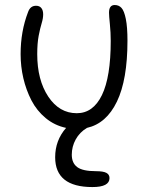

<svg xmlns="http://www.w3.org/2000/svg" viewBox="-20 -509 599 773"><path d="M352.1 244.1Q202.1 244.1 202.1 124Q202.1 56.2 246.1 5.9Q199.7 -3.9 163.8 -33.7Q127.9 -63.5 106.4 -105.2Q85 -147 74 -194.1Q63 -241.2 63 -291Q63 -382.8 92.8 -460Q101.6 -485.8 125 -485.8Q139.2 -485.8 146.5 -476.6Q153.8 -467.3 153.8 -451.2Q153.8 -435.1 147.7 -415.3Q141.6 -395.5 135.7 -365Q129.9 -334.5 129.9 -291Q129.9 -187 174.3 -120.1Q218.8 -53.2 289.1 -53.2Q355 -53.2 390.4 -126.2Q425.8 -199.2 425.8 -344.2Q425.8 -377.9 422.4 -411.6Q418.9 -445.3 418.9 -458Q418.9 -488.8 441.9 -488.8Q458.5 -488.8 469.2 -477.1Q480 -465.3 486.6 -432.6Q493.2 -399.9 493.2 -345.2Q493.2 -188 450.7 -99.9Q408.2 -11.7 330.1 5.9Q300.8 23.4 284.9 52.2Q269 81.1 269 113.8Q269 147.5 291 163.8Q313 180.2 366.2 180.2Q396 180.2 408.4 187Q420.9 193.8 420.9 208Q420.9 244.1 352.1 244.1Z"/></svg>

Font: Shantell Sans Normal
Style: Regular
Weight: 300
Designer: Stephen Nixon, Anya Danilova, Shantell Martin
Foundry: Arrow Type
Version: Version 1.006;[559af2be0]